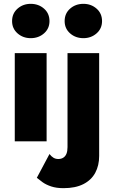

<svg xmlns="http://www.w3.org/2000/svg" viewBox="-20 -737 595 1001"><path d="M317 -627Q317 -588 345.5 -563Q374 -538 415 -538Q455 -538 483.5 -563Q512 -588 512 -627Q512 -667 483.5 -692Q455 -717 415 -717Q374 -717 345.5 -692Q317 -667 317 -627ZM238 66 172 190Q184 200 202 213Q220 226 247 235Q274 244 311 244Q373 244 414.5 223Q456 202 476.5 164Q497 126 497 76V-460H332V30Q332 51 326.5 64.5Q321 78 310 85Q299 92 284 92Q270 92 259 85.5Q248 79 238 66ZM43 -627Q43 -588 71.5 -563Q100 -538 140 -538Q181 -538 209.5 -563Q238 -588 238 -627Q238 -667 209.5 -692Q181 -717 140 -717Q100 -717 71.5 -692Q43 -667 43 -627ZM57 -460V0H223V-460Z"/></svg>

Font: Jost ExtraBold
Style: Regular
Weight: 800
Version: Version 3.710